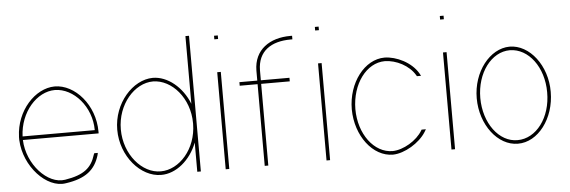

<svg xmlns="http://www.w3.org/2000/svg" viewBox="-49 -923 3177 1070"><g transform="rotate(-5 1539.5 -388.5)"><path d="M62.7 -291H466.5C466.5 -422 369.5 -532 264.5 -533C163.3 -533 68.1 -427.2 62.7 -291ZM42.8 -271H42.5V-281V-291H42.7C47.4 -436.3 155.4 -552 264.5 -553C378.5 -553 486.5 -430 486.5 -281V-271H476.5H62.7C68 -134.1 179.3 -13.4 278.1 -30C384.5 -47 427.5 -83 449.5 -156L452.5 -163H472.5L469.5 -150C445.5 -71 393.5 -26 279.8 -10C171.8 7.6 49.2 -124.9 42.8 -271Z M591.5 -282C591.5 -430 701.5 -552 813.5 -553C896.5 -553 978.3 -485.1 1015.5 -390.2V-759V-769H1035.5V-759V-286C1035.5 -284.7 1035.5 -283.3 1035.5 -282V-20V-10H1015.5V-20V-173.3C978.5 -77.3 897.4 -9.3 813.5 -10C699.5 -10 591.5 -133 591.5 -282ZM611.5 -282C611.5 -141 709.5 -29 813.5 -30C917.3 -30 1014.5 -137.8 1015.5 -277.7V-282C1015.5 -422 918.5 -532 813.5 -533C709.5 -533 611.5 -422 611.5 -282Z M1184.5 -737H1174.5V-757H1184.5H1185.5H1195.5V-737H1185.5ZM1174.5 -543V-553H1194.5V-543V-20V-10H1174.5V-20Z M1597.8 -719H1607.8V-699H1597.8C1488.8 -699 1413.8 -650 1412.8 -543V-487H1562.8H1572.8V-467H1562.8H1412.8V-20V-10H1392.8V-20V-467H1302.8H1292.8V-487H1302.8H1392.8V-543C1393.8 -660 1482.8 -719 1597.8 -719Z M1748.5 -737H1738.5V-757H1748.5H1749.5H1759.5V-737H1749.5ZM1738.5 -543V-553H1758.5V-543V-20V-10H1738.5V-20Z M2296.3 -449 2304.3 -434H2281.3L2278.3 -439C2245.3 -496 2173.4 -532 2110.5 -533C2006.8 -533 1924.3 -421 1923.5 -281C1923.5 -141 2006.8 -30 2110.5 -30C2170.8 -31 2246.3 -76 2278.3 -130L2281.3 -135H2305.3L2296.3 -120C2260.3 -62 2176 -11 2110.5 -10C1998.3 -10 1904.5 -132 1903.5 -281C1903.5 -430 1998.3 -553 2110.5 -553C2176.8 -552 2259.3 -512 2296.3 -449Z M2447.5 -737H2437.5V-757H2447.5H2448.5H2458.5V-737H2448.5ZM2437.5 -543V-553H2457.5V-543V-20V-10H2437.5V-20Z M2602.5 -282C2602.5 -430 2699 -552 2809.5 -553C2921.7 -553 3017.5 -429 3016.5 -282C3016.5 -133 2922.5 -9 2809.5 -10C2697.3 -10 2602.5 -133 2602.5 -282ZM2622.5 -282C2622.5 -141 2705.8 -29 2809.5 -30C2914 -30 2997.5 -140 2996.5 -282C2996.5 -422 2914 -532 2809.5 -533C2705.8 -533 2622.5 -422 2622.5 -282Z"/></g></svg>

Font: Nordica Plus
Style: NordicaClassicUltraLightCond
Weight: 300
Version: Version 1.01